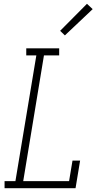

<svg xmlns="http://www.w3.org/2000/svg" viewBox="-20 -989 540 1009"><path d="M4 0V-37H61L171 -698H118V-735H291V-698H211L102 -37H343L361 -145H401L377 0ZM321 -803 296 -827 437 -969 467 -941Z"/></svg>

Font: Iosevka Slab XLtObl
Style: Regular
Weight: 200
Italic angle: -9°
Monospace: yes
Designer: Belleve Invis
Foundry: Belleve Invis
Version: Version 11.1.1; ttfautohint (v1.8.3)